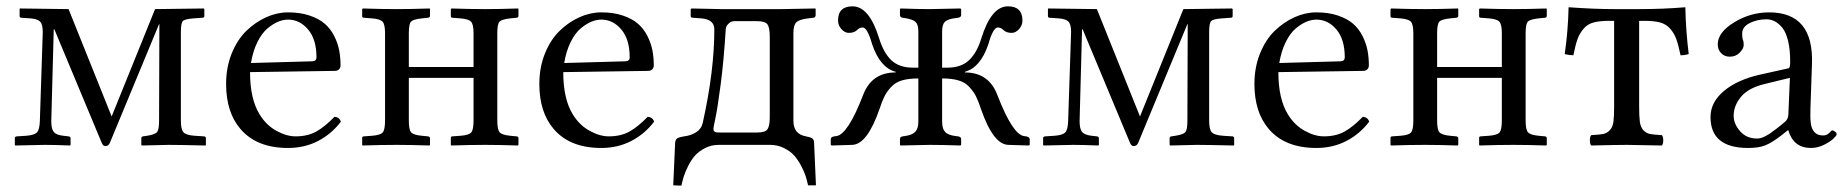

<svg xmlns="http://www.w3.org/2000/svg" viewBox="-20 -458 5839 607"><path d="M43 -431.2 196.8 -429.2 333 -89.8 470.2 -429.2 624 -431.2 626 -429.2V-407.2Q626 -402.3 620.1 -401.9L591.8 -399.9Q564.5 -397.9 558.1 -391.4Q551.8 -384.8 551.8 -356.9V-76.2Q551.8 -49.8 559.6 -40.3Q567.4 -30.8 595.2 -28.8L625 -26.9Q630.9 -26.4 630.9 -21V0L629.9 2Q543 0 513.2 0L428.2 2L426.8 0V-21Q426.8 -25.9 432.1 -26.9L444.8 -28.8Q470.7 -32.7 476.8 -40.8Q482.9 -48.8 482.9 -76.2L483.9 -381.8H482.9L327.1 -5.9Q322.8 3.9 313 3.9Q306.2 3.9 301.8 -5.9L151.9 -365.2H149.9L142.1 -75.2Q142.1 -50.3 149.9 -41Q157.7 -31.2 180.2 -28.8L196.8 -26.9Q203.1 -25.9 203.1 -21V0L201.2 2Q151.9 0 122.1 0L27.8 2L26.9 0V-22Q26.9 -25.9 33.2 -26.9L63 -28.8Q88.9 -30.8 96.9 -39.6Q105 -48.3 106 -75.2L115.2 -356.9Q115.2 -381.8 106.4 -390.1Q97.7 -398.4 76.2 -399.9L46.9 -401.9Q42 -402.3 42 -407.2V-429.2Z M773.4 -258.8 966.8 -264.2Q980.5 -264.6 980.5 -276.9Q980.5 -333.5 954.1 -364.7Q927.7 -396 890.6 -396Q875.5 -396 859.4 -389.4Q843.3 -382.8 825.7 -368.2Q808.1 -353.5 793.9 -325.2Q779.8 -296.9 773.4 -258.8ZM1037.6 -88.9Q1053.2 -87.4 1057.6 -73.2Q1027.8 -34.2 985.4 -12.2Q942.9 9.8 890.6 9.8Q791 9.8 739.7 -50.8Q694.8 -103.5 694.8 -192.9Q694.8 -245.1 712.6 -289.1Q730.5 -333 759 -360.6Q787.6 -388.2 821.8 -403.6Q856 -418.9 890.6 -418.9Q929.2 -418.9 958.7 -408.9Q988.3 -398.9 1006.6 -383.1Q1024.9 -367.2 1036.4 -344.5Q1047.9 -321.8 1052.2 -299.3Q1056.6 -276.9 1056.6 -251Q1056.6 -243.7 1051.8 -238.8Q1046.9 -233.9 1038.6 -233.9L770.5 -230Q770.5 -145 800.8 -96.2Q821.8 -62 854 -44.4Q885.7 -26.9 914.6 -26.9Q952.6 -26.9 980 -42.2Q1007.3 -57.6 1037.6 -88.9Z M1477.1 -77.1V-211.9H1272.5V-77.1Q1272.5 -47.9 1279.8 -39.6Q1287.6 -31.2 1313.5 -28.8L1333 -26.9Q1339.4 -25.9 1339.4 -21V0L1337.4 2Q1277.8 0 1233.4 0Q1186 0 1126.5 2L1125 0V-22Q1125 -26.9 1130.4 -26.9L1156.2 -28.8Q1183.1 -30.8 1190.2 -39.6Q1197.3 -48.3 1197.3 -77.1V-353Q1197.3 -380.9 1189.5 -389.4Q1181.6 -397.9 1156.2 -399.9L1130.4 -401.9Q1125 -401.9 1125 -407.2V-429.2L1127.4 -431.2Q1187 -429.2 1233.4 -429.2Q1278.8 -429.2 1338.4 -431.2L1339.4 -429.2V-408.2Q1339.4 -402.8 1333 -401.9L1313.5 -399.9Q1286.6 -397 1279.5 -389.6Q1272.5 -382.3 1272.5 -353V-246.1H1477.1V-353Q1477.1 -380.9 1469.2 -389.4Q1461.4 -397.9 1436 -399.9L1410.2 -401.9Q1405.3 -401.9 1405.3 -407.2V-429.2L1407.2 -431.2Q1466.8 -429.2 1514.2 -429.2Q1558.6 -429.2 1618.2 -431.2L1619.1 -429.2V-408.2Q1619.1 -402.3 1613.3 -401.9L1593.3 -399.9Q1566.4 -397 1559.3 -389.6Q1552.2 -382.3 1552.2 -353V-77.1Q1552.2 -47.9 1559.8 -39.6Q1567.4 -31.2 1593.3 -28.8L1613.3 -26.9Q1619.1 -26.4 1619.1 -21V0L1617.2 2Q1557.6 0 1514.2 0Q1465.8 0 1406.2 2L1405.3 0V-22Q1405.3 -26.9 1410.2 -26.9L1436 -28.8Q1462.9 -30.8 1470 -39.6Q1477.1 -48.3 1477.1 -77.1Z M1763.7 -258.8 1957 -264.2Q1970.7 -264.6 1970.7 -276.9Q1970.7 -333.5 1944.3 -364.7Q1918 -396 1880.9 -396Q1865.7 -396 1849.6 -389.4Q1833.5 -382.8 1815.9 -368.2Q1798.3 -353.5 1784.2 -325.2Q1770 -296.9 1763.7 -258.8ZM2027.8 -88.9Q2043.5 -87.4 2047.9 -73.2Q2018.1 -34.2 1975.6 -12.2Q1933.1 9.8 1880.9 9.8Q1781.2 9.8 1730 -50.8Q1685.1 -103.5 1685.1 -192.9Q1685.1 -245.1 1702.9 -289.1Q1720.7 -333 1749.3 -360.6Q1777.8 -388.2 1812 -403.6Q1846.2 -418.9 1880.9 -418.9Q1919.4 -418.9 1949 -408.9Q1978.5 -398.9 1996.8 -383.1Q2015.1 -367.2 2026.6 -344.5Q2038.1 -321.8 2042.5 -299.3Q2046.9 -276.9 2046.9 -251Q2046.9 -243.7 2042 -238.8Q2037.1 -233.9 2028.8 -233.9L1760.7 -230Q1760.7 -145 1791 -96.2Q1812 -62 1844.2 -44.4Q1876 -26.9 1904.8 -26.9Q1942.9 -26.9 1970.2 -42.2Q1997.6 -57.6 2027.8 -88.9Z M2108.4 127.9 2114.3 -4.9Q2114.7 -17.1 2121.8 -21Q2128.9 -24.9 2142.6 -26.9Q2164.1 -29.3 2180.9 -40Q2197.8 -50.8 2201.7 -69.8Q2238.3 -233.4 2238.3 -365.2Q2238.3 -396.5 2197.3 -399.9L2170.4 -401.9Q2163.6 -401.9 2163.6 -407.2V-429.2L2166.5 -431.2Q2244.1 -429.2 2261.2 -429.2H2451.7L2557.6 -431.2L2558.6 -429.2V-409.2Q2558.6 -406.2 2556.2 -404.1Q2553.7 -401.9 2551.3 -401.9L2534.7 -399.9Q2506.8 -396.5 2497.6 -387.5Q2488.3 -378.4 2488.3 -353V-76.2Q2488.3 -33.7 2528.3 -26.9Q2542.5 -24.4 2548.1 -20.3Q2553.7 -16.1 2553.7 -5.9L2559.6 127.9H2534.7Q2531.7 113.8 2527.1 99.1Q2522.5 84.5 2512.7 65.9Q2502.9 47.4 2490.5 33.4Q2478 19.5 2458 9.8Q2438 0 2414.6 0H2252.4Q2228.5 0 2208.7 10.3Q2189 20.5 2176.8 34.4Q2164.6 48.3 2155 67.9Q2145.5 87.4 2141.4 101.1Q2137.2 114.7 2134.3 128.9ZM2235.4 -50.8Q2235.4 -45.4 2238.3 -42.7Q2241.2 -40 2244.6 -39.6Q2248 -39.1 2254.4 -39.1H2373.5Q2399.4 -39.1 2406.5 -49.6Q2413.6 -60.1 2413.6 -87.9V-341.8Q2413.6 -370.1 2406.5 -380.6Q2399.4 -391.1 2373.5 -391.1H2302.2Q2292 -391.1 2285.2 -385Q2278.3 -378.9 2276.4 -373.8Q2274.4 -368.7 2274.4 -365.2Q2268.1 -264.6 2258.3 -190.4Q2248.5 -116.2 2241.9 -85.2Q2235.4 -54.2 2235.4 -50.8Z M2606.4 0V-18.1Q2606.4 -24.9 2617.2 -26.9L2624.5 -27.8Q2660.6 -33.2 2708.5 -157.2Q2735.4 -229 2811.5 -229V-231Q2762.2 -244.1 2737.3 -317.9Q2722.2 -371.1 2707.5 -371.1Q2697.8 -371.1 2690.4 -363.8Q2680.7 -354 2663.6 -354Q2650.9 -354 2640.1 -366Q2629.4 -377.9 2629.4 -393.1Q2629.4 -438 2675.3 -438Q2728 -438 2759.3 -336.9Q2773.4 -291 2797.9 -267.6Q2822.8 -244.1 2866.2 -244.1H2883.3V-358.9Q2883.3 -380.4 2874.5 -388.7Q2865.7 -397 2840.3 -400.9L2833.5 -401.9Q2825.2 -403.3 2825.2 -410.2V-429.2L2827.1 -431.2Q2883.3 -429.2 2919.4 -429.2L3016.1 -431.2L3018.6 -429.2V-410.2Q3018.6 -403.8 3009.3 -401.9L3001.5 -400.9Q2976.6 -397.9 2967.3 -389.2Q2958.5 -380.4 2958.5 -358.9V-244.1H2975.1Q3018.6 -244.1 3043.5 -267.6Q3068.4 -291 3082.5 -336.9Q3113.8 -438 3166.5 -438Q3212.4 -438 3212.4 -393.1Q3212.4 -377.9 3201.7 -366Q3190.9 -354 3178.2 -354Q3161.1 -354 3151.4 -363.8Q3144 -371.1 3134.3 -371.1Q3119.6 -371.1 3104.5 -317.9Q3079.6 -244.1 3030.3 -231V-229Q3106.4 -229 3133.3 -157.2Q3181.2 -33.2 3217.3 -27.8L3224.1 -26.9Q3235.4 -24.4 3235.4 -18.1V0L3232.4 2L3167.5 0Q3120.1 -1.5 3081.5 -112.8Q3072.8 -139.2 3065.2 -154.1Q3057.6 -168.9 3044.2 -183.3Q3030.8 -197.8 3010 -203.9Q2989.3 -210 2958.5 -210V-73.2Q2958.5 -51.3 2967.8 -41Q2977.1 -30.8 3001.5 -27.8L3009.3 -26.9Q3018.6 -24.9 3018.6 -19V0L3016.1 2Q2958.5 0 2919.4 0L2827.1 2L2825.2 0V-19Q2825.2 -25.4 2833.5 -26.9L2840.3 -27.8Q2864.3 -31.2 2873.8 -41.5Q2883.3 -51.8 2883.3 -73.2V-210Q2852.5 -210 2831.8 -203.9Q2811 -197.8 2797.6 -183.3Q2784.2 -168.9 2776.6 -154.1Q2769 -139.2 2760.3 -112.8Q2721.7 -1.5 2674.3 0L2609.4 2Z M3293.9 -431.2 3447.8 -429.2 3584 -89.8 3721.2 -429.2 3875 -431.2 3877 -429.2V-407.2Q3877 -402.3 3871.1 -401.9L3842.8 -399.9Q3815.4 -397.9 3809.1 -391.4Q3802.7 -384.8 3802.7 -356.9V-76.2Q3802.7 -49.8 3810.5 -40.3Q3818.4 -30.8 3846.2 -28.8L3876 -26.9Q3881.8 -26.4 3881.8 -21V0L3880.9 2Q3793.9 0 3764.2 0L3679.2 2L3677.7 0V-21Q3677.7 -25.9 3683.1 -26.9L3695.8 -28.8Q3721.7 -32.7 3727.8 -40.8Q3733.9 -48.8 3733.9 -76.2L3734.9 -381.8H3733.9L3578.1 -5.9Q3573.7 3.9 3564 3.9Q3557.1 3.9 3552.7 -5.9L3402.8 -365.2H3400.9L3393.1 -75.2Q3393.1 -50.3 3400.9 -41Q3408.7 -31.2 3431.2 -28.8L3447.8 -26.9Q3454.1 -25.9 3454.1 -21V0L3452.1 2Q3402.8 0 3373 0L3278.8 2L3277.8 0V-22Q3277.8 -25.9 3284.2 -26.9L3314 -28.8Q3339.8 -30.8 3347.9 -39.6Q3356 -48.3 3356.9 -75.2L3366.2 -356.9Q3366.2 -381.8 3357.4 -390.1Q3348.6 -398.4 3327.1 -399.9L3297.9 -401.9Q3293 -402.3 3293 -407.2V-429.2Z M4024.4 -258.8 4217.8 -264.2Q4231.4 -264.6 4231.4 -276.9Q4231.4 -333.5 4205.1 -364.7Q4178.7 -396 4141.6 -396Q4126.5 -396 4110.4 -389.4Q4094.2 -382.8 4076.7 -368.2Q4059.1 -353.5 4044.9 -325.2Q4030.8 -296.9 4024.4 -258.8ZM4288.6 -88.9Q4304.2 -87.4 4308.6 -73.2Q4278.8 -34.2 4236.3 -12.2Q4193.8 9.8 4141.6 9.8Q4042 9.8 3990.7 -50.8Q3945.8 -103.5 3945.8 -192.9Q3945.8 -245.1 3963.6 -289.1Q3981.4 -333 4010 -360.6Q4038.6 -388.2 4072.8 -403.6Q4106.9 -418.9 4141.6 -418.9Q4180.2 -418.9 4209.7 -408.9Q4239.3 -398.9 4257.6 -383.1Q4275.9 -367.2 4287.4 -344.5Q4298.8 -321.8 4303.2 -299.3Q4307.6 -276.9 4307.6 -251Q4307.6 -243.7 4302.7 -238.8Q4297.9 -233.9 4289.6 -233.9L4021.5 -230Q4021.5 -145 4051.8 -96.2Q4072.8 -62 4105 -44.4Q4136.7 -26.9 4165.5 -26.9Q4203.6 -26.9 4231 -42.2Q4258.3 -57.6 4288.6 -88.9Z M4728 -77.1V-211.9H4523.4V-77.1Q4523.4 -47.9 4530.8 -39.6Q4538.6 -31.2 4564.5 -28.8L4584 -26.9Q4590.3 -25.9 4590.3 -21V0L4588.4 2Q4528.8 0 4484.4 0Q4437 0 4377.4 2L4376 0V-22Q4376 -26.9 4381.3 -26.9L4407.2 -28.8Q4434.1 -30.8 4441.2 -39.6Q4448.2 -48.3 4448.2 -77.1V-353Q4448.2 -380.9 4440.4 -389.4Q4432.6 -397.9 4407.2 -399.9L4381.3 -401.9Q4376 -401.9 4376 -407.2V-429.2L4378.4 -431.2Q4438 -429.2 4484.4 -429.2Q4529.8 -429.2 4589.4 -431.2L4590.3 -429.2V-408.2Q4590.3 -402.8 4584 -401.9L4564.5 -399.9Q4537.6 -397 4530.5 -389.6Q4523.4 -382.3 4523.4 -353V-246.1H4728V-353Q4728 -380.9 4720.2 -389.4Q4712.4 -397.9 4687 -399.9L4661.1 -401.9Q4656.2 -401.9 4656.2 -407.2V-429.2L4658.2 -431.2Q4717.8 -429.2 4765.1 -429.2Q4809.6 -429.2 4869.1 -431.2L4870.1 -429.2V-408.2Q4870.1 -402.3 4864.3 -401.9L4844.2 -399.9Q4817.4 -397 4810.3 -389.6Q4803.2 -382.3 4803.2 -353V-77.1Q4803.2 -47.9 4810.8 -39.6Q4818.4 -31.2 4844.2 -28.8L4864.3 -26.9Q4870.1 -26.4 4870.1 -21V0L4868.2 2Q4808.6 0 4765.1 0Q4716.8 0 4657.2 2L4656.2 0V-22Q4656.2 -26.9 4661.1 -26.9L4687 -28.8Q4713.9 -30.8 4720.9 -39.6Q4728 -48.3 4728 -77.1Z M5083 -122.1V-392.1H5067.9Q5037.1 -392.1 5018.1 -387Q4999 -381.8 4986.6 -367.4Q4974.1 -353 4967.5 -335Q4960.9 -316.9 4954.1 -283.2Q4948.2 -283.2 4941.4 -284.2Q4934.6 -285.2 4930.7 -286.1L4926.8 -287.1Q4937.5 -360.8 4939 -435.1Q5019 -429.2 5085 -429.2H5159.7Q5239.3 -429.2 5308.1 -435.1Q5309.6 -361.8 5318.8 -287.1Q5306.2 -283.2 5293 -283.2Q5286.1 -316.4 5279.3 -335Q5272.5 -353.5 5259.8 -367.7Q5247.1 -381.8 5228.3 -387Q5209.5 -392.1 5178.7 -392.1H5162.1V-122.1Q5162.1 -89.8 5164.3 -73Q5166.5 -56.2 5175.5 -46.4Q5184.6 -36.6 5196.3 -34.4Q5208 -32.2 5233.9 -30.8Q5238.3 -26.4 5238.3 -14.4Q5238.3 -2.4 5233.9 2Q5147.9 0 5123 0Q5094.7 0 5010.7 2Q5006.3 -2.4 5006.3 -14.4Q5006.3 -26.4 5010.7 -30.8Q5036.6 -32.2 5048.3 -34.4Q5060.1 -36.6 5069.3 -46.4Q5078.6 -56.2 5080.8 -73Q5083 -89.8 5083 -122.1Z M5638.7 -211.9 5556.6 -191.9Q5507.3 -179.7 5484.1 -151.9Q5460.9 -124 5460.9 -91.8Q5460.9 -66.4 5481.2 -43.2Q5501.5 -20 5534.7 -20Q5540 -20 5546.1 -21.5Q5552.2 -22.9 5559.3 -26.6Q5566.4 -30.3 5571.8 -33.4Q5577.1 -36.6 5585 -43L5597.2 -51.8Q5601.1 -54.7 5609.4 -61.5L5620.6 -70.8Q5633.3 -80.1 5633.8 -95.2ZM5633.8 -45.9H5631.8L5612.8 -30.8Q5581.1 -6.3 5560.3 1.7Q5539.6 9.8 5506.8 9.8Q5387.7 9.8 5387.7 -87.9Q5387.7 -135.3 5430.7 -170.9Q5473.1 -206.1 5544.9 -222.2L5634.8 -242.2Q5639.6 -243.7 5639.6 -263.2Q5639.6 -301.8 5632.8 -329.3Q5626 -356.9 5614.3 -370.8Q5602.5 -384.8 5590.3 -390.9Q5578.1 -397 5564.9 -397Q5535.2 -397 5511.5 -385Q5487.8 -373 5487.8 -352.1Q5487.8 -338.9 5489.7 -333Q5492.7 -327.1 5492.7 -315.9Q5492.7 -304.7 5480.2 -291.7Q5467.8 -278.8 5448.7 -278.8Q5432.1 -278.8 5421.4 -289.8Q5410.6 -300.8 5410.6 -317.9Q5410.6 -355.5 5462.2 -387.2Q5513.7 -418.9 5572.8 -418.9Q5713.9 -418.9 5708.5 -256.8L5703.6 -115.2Q5702.6 -85 5704.8 -67.9Q5707 -50.8 5716.3 -40.3Q5725.6 -29.8 5743.7 -29.8Q5752.4 -29.8 5758.3 -33.9Q5764.2 -38.1 5767.3 -42Q5770.5 -45.9 5772.5 -45.9Q5775.9 -45.9 5781.2 -42Q5786.6 -38.1 5786.6 -33.2Q5786.6 -29.8 5776.6 -20Q5766.6 -10.3 5746.6 -0.2Q5726.6 9.8 5705.6 9.8Q5649.9 9.8 5633.8 -45.9Z"/></svg>

Font: Linux Libertine Display G
Style: Regular
Weight: 400
Designer: Philipp H. Poll
Foundry: Philipp H. Poll
Version: Version 5.0.9